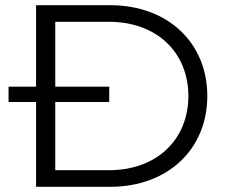

<svg xmlns="http://www.w3.org/2000/svg" viewBox="-20 -720 871 740"><path d="M13 -386V-327H119V0H404C627 0 779 -145 779 -350C779 -555 627 -700 404 -700H119V-386ZM193 -386V-636H400C584 -636 706 -518 706 -350C706 -182 584 -64 400 -64H193V-327H401V-386Z"/></svg>

Font: Malon Grotesk
Style: Regular
Weight: 400
Designer: Julieta Ulanovsky
Foundry: Julieta Ulanovsky
Version: Version 7.200